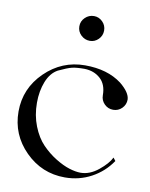

<svg xmlns="http://www.w3.org/2000/svg" viewBox="-80 -750 633 809"><g transform="rotate(10 237.0 -345.5)"><path d="M257 -691Q278 -691 293.5 -675.5Q309 -660 309 -638Q309 -616 293.5 -600.5Q278 -585 257 -585Q235 -585 219 -600.5Q203 -616 203 -638Q203 -660 219 -675.5Q235 -691 257 -691ZM256 -480Q352 -480 413 -434Q456 -399 457 -369Q457 -347 441.5 -331.5Q426 -316 404 -316Q382 -316 366.5 -331.5Q351 -347 351 -369Q351 -415 324 -439.5Q297 -464 256 -465Q222 -465 203 -460.5Q184 -456 146 -438Q115 -421 99 -380.5Q83 -340 83 -290Q83 -236 101 -190.5Q119 -145 146.5 -116.5Q174 -88 206.5 -68Q239 -48 266.5 -39.5Q294 -31 315 -31Q354 -31 391 -61Q428 -91 441 -118L451 -105Q418 -56 366 -28Q314 0 253 0Q154 0 83.5 -70.5Q13 -141 13 -240Q13 -339 85 -409.5Q157 -480 256 -480Z"/></g></svg>

Font: kawoszeh
Style: Medium
Weight: 500
Version: Version 000.030